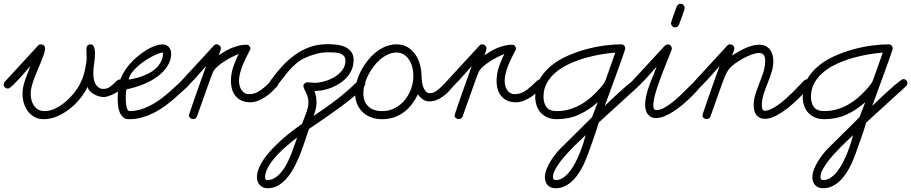

<svg xmlns="http://www.w3.org/2000/svg" viewBox="-64 -625 4846 1021"><path d="M395.5 -367.7Q395.5 -377.4 402.3 -383.3Q409.2 -389.2 418.5 -389.2Q426.3 -389.2 430.9 -383.5Q435.5 -377.9 437.7 -369.9Q439.9 -361.8 440.4 -353.3Q440.9 -344.7 440.9 -338.9Q440.9 -312 436.5 -285.6Q432.1 -259.3 432.1 -232.9Q432.1 -220.2 434.6 -206.1Q437 -191.9 443.1 -179.9Q449.2 -168 459.5 -160.2Q469.7 -152.3 485.4 -152.3Q503.4 -152.3 516.1 -160.2Q528.8 -168 538.3 -177.2Q547.9 -186.5 555.7 -194.3Q563.5 -202.1 571.8 -202.1Q581.1 -202.1 587.4 -195.8Q593.8 -189.5 593.8 -180.2Q593.8 -171.4 587.9 -162.8Q582 -154.3 573 -146.2Q564 -138.2 552.2 -131.3Q540.5 -124.5 528.6 -119.6Q516.6 -114.7 505.9 -111.8Q495.1 -108.9 487.3 -108.9Q476.1 -108.9 462.2 -112.8Q448.2 -116.7 435.8 -123.8Q423.3 -130.9 413.8 -140.9Q404.3 -150.9 402.3 -163.6Q387.7 -132.8 362.8 -101.8Q337.9 -70.8 306.9 -46.4Q275.9 -22 240.5 -6.6Q205.1 8.8 168.9 8.8Q140.6 8.8 119.4 -2.9Q98.1 -14.6 84 -33.7Q69.8 -52.7 62.7 -77.1Q55.7 -101.6 55.7 -127.4Q55.7 -146.5 59.8 -165Q64 -183.6 70.3 -201.9Q76.7 -220.2 84 -238.3Q91.3 -256.3 97.7 -273.9Q93.3 -269.5 84.2 -258.8Q75.2 -248 63.5 -234.6Q51.8 -221.2 38.6 -207Q25.4 -192.9 13.7 -180.9Q2 -168.9 -7.6 -161.4Q-17.1 -153.8 -21.5 -153.8Q-29.8 -153.8 -37.1 -159.7Q-44.4 -165.5 -44.4 -174.8Q-44.4 -183.6 -38.6 -190.4L137.7 -381.8Q144 -389.2 153.3 -389.2Q163.1 -389.2 169.4 -383.1Q175.8 -377 175.8 -367.2Q175.8 -356 170.2 -338.6Q164.6 -321.3 156 -300.5Q147.5 -279.8 137.5 -256.6Q127.4 -233.4 118.9 -210.4Q110.4 -187.5 104.7 -166.3Q99.1 -145 99.1 -127.4Q99.1 -109.9 103.3 -93Q107.4 -76.2 116.7 -63Q126 -49.8 139.9 -42Q153.8 -34.2 173.8 -34.2Q202.1 -34.2 230.7 -48.3Q259.3 -62.5 284.4 -84Q309.6 -105.5 330.1 -131.3Q350.6 -157.2 362.3 -180.7Q375 -205.6 382.1 -230.5Q389.2 -255.4 393.1 -283.2L394 -287.6L394.5 -288.1Q397.5 -308.6 396.5 -327.9Q395.5 -347.2 395.5 -367.7Z M608.9 -149.9Q607.4 -146.5 606.2 -136.7Q605 -127 604.7 -114Q604.5 -101.1 605.2 -86.9Q606 -72.8 608.2 -61Q610.4 -49.3 614.5 -41.7Q618.7 -34.2 625.5 -34.2Q663.6 -34.7 698 -47.6Q732.4 -60.5 762.5 -79.3Q792.5 -98.1 818.1 -119.9Q843.8 -141.6 863.5 -160.2Q883.3 -178.7 897.2 -190.9Q911.1 -203.1 918.5 -203.1Q926.8 -203.1 934.1 -197.3Q941.4 -191.4 941.4 -182.1Q941.4 -177.7 940.2 -173.6Q939 -169.4 935.5 -166.5Q921.4 -154.3 902.6 -136.5Q883.8 -118.7 860.8 -98.9Q837.9 -79.1 811.3 -59.8Q784.7 -40.5 754.4 -25.1Q724.1 -9.8 690.7 -0.2Q657.2 9.3 620.6 8.8Q602.1 8.8 590.3 -2Q578.6 -12.7 572 -29.5Q565.4 -46.4 563.5 -67.1Q561.5 -87.9 561.8 -108.6Q562 -129.4 564.5 -147.5Q566.9 -165.5 568.8 -177.2Q574.2 -204.1 588.4 -230.5Q602.5 -256.8 622.3 -280.3Q642.1 -303.7 665.8 -323.5Q689.5 -343.3 713.1 -357.9Q736.8 -372.6 759.5 -380.6Q782.2 -388.7 799.8 -388.7Q821.8 -388.7 834 -374.5Q846.2 -360.4 846.2 -339.8Q846.2 -305.2 827.1 -274.7Q808.1 -244.1 775.6 -219.7Q743.2 -195.3 700 -177.5Q656.7 -159.7 608.9 -149.9ZM620.6 -201.7Q664.6 -209 695.1 -220.7Q725.6 -232.4 745.8 -246.3Q766.1 -260.3 777.6 -274.9Q789.1 -289.6 794.7 -302.2Q800.3 -314.9 801.5 -324.7Q802.7 -334.5 802.7 -338.4Q802.7 -339.4 802.5 -342.3Q802.2 -345.2 800.3 -345.2Q791.5 -345.2 775.1 -338.9Q758.8 -332.5 739.3 -321.8Q719.7 -311 699.2 -296.6Q678.7 -282.2 661.9 -266.4Q645 -250.5 633.5 -233.6Q622.1 -216.8 620.6 -201.7Z M909.2 -149.4Q900.9 -149.4 893.6 -155.3Q886.2 -161.1 886.2 -170.4Q886.2 -179.2 892.1 -186L1072.8 -382.3Q1078.6 -389.2 1087.9 -389.2Q1096.7 -389.2 1103.5 -383.1Q1110.4 -377 1110.4 -367.7Q1110.4 -360.4 1106 -349.4Q1101.6 -338.4 1099.1 -331.1Q1115.7 -342.3 1133.3 -352.5Q1150.9 -362.8 1169.4 -370.4Q1188 -377.9 1207.5 -382.6Q1227.1 -387.2 1247.6 -387.2Q1256.3 -387.2 1262.2 -379.9Q1268.1 -372.6 1268.1 -364.3Q1258.8 -346.2 1248 -325.4Q1237.3 -304.7 1228.3 -282.7Q1219.2 -260.7 1213.1 -238.3Q1207 -215.8 1207 -195.3Q1207 -183.1 1210 -170.4Q1212.9 -157.7 1219.5 -147.5Q1226.1 -137.2 1236.1 -130.9Q1246.1 -124.5 1260.7 -124.5Q1286.6 -124.5 1307.9 -136.7Q1329.1 -148.9 1345.5 -163.8Q1361.8 -178.7 1374.3 -190.9Q1386.7 -203.1 1395 -203.1Q1404.3 -203.1 1410.2 -195.8Q1416 -188.5 1416 -180.2Q1416 -173.3 1410.2 -166.5Q1397 -151.9 1380.9 -136.5Q1364.7 -121.1 1346.2 -108.9Q1327.6 -96.7 1307.6 -88.9Q1287.6 -81.1 1266.6 -81.1Q1240.7 -81.1 1221.7 -89.6Q1202.6 -98.1 1189.7 -113Q1176.8 -127.9 1170.4 -148.7Q1164.1 -169.4 1164.1 -193.8Q1164.1 -231.9 1176 -268.3Q1188 -304.7 1205.6 -337.9Q1190.9 -332.5 1169.9 -322Q1148.9 -311.5 1128.4 -298.3Q1107.9 -285.2 1091.3 -270.3Q1074.7 -255.4 1068.4 -240.7Q1062 -226.6 1056.9 -211.7Q1051.8 -196.8 1046.4 -182.6L983.4 -5.4Q981 1 975.3 4.6Q969.7 8.3 963.4 8.3Q954.6 8.3 947.8 2.9Q940.9 -2.4 940.9 -11.7Q940.9 -13.2 944.6 -24.4Q948.2 -35.6 954.1 -53Q960 -70.3 967.5 -92Q975.1 -113.8 983.2 -136.7Q991.2 -159.7 999.3 -182.4Q1007.3 -205.1 1014.2 -223.9Q1021 -242.7 1025.9 -255.9Q1030.8 -269 1032.2 -273.9Q1027.8 -269 1018.3 -258.1Q1008.8 -247.1 996.3 -233.4Q983.9 -219.7 970.5 -204.8Q957 -189.9 944.8 -177.5Q932.6 -165 923.1 -157.2Q913.6 -149.4 909.2 -149.4Z M1389.6 -159.7Q1379.9 -159.7 1374.5 -166.7Q1369.1 -173.8 1369.1 -182.6Q1369.1 -187 1370.6 -189.9Q1372.1 -192.9 1374.5 -196.3Q1402.3 -234.9 1434.1 -270Q1465.8 -305.2 1502.7 -332Q1539.6 -358.9 1582.8 -374.5Q1626 -390.1 1677.2 -390.1Q1698.7 -390.1 1723.1 -387.7Q1747.6 -385.3 1768.3 -376.5Q1789.1 -367.7 1802.7 -350.8Q1816.4 -334 1816.4 -305.7Q1816.4 -279.8 1807.4 -257.3Q1798.3 -234.9 1783 -216.8Q1767.6 -198.7 1746.8 -184.6Q1726.1 -170.4 1703.1 -160.6Q1680.2 -150.9 1655.8 -146Q1631.3 -141.1 1608.4 -141.1Q1613.8 -125.5 1616.5 -110.6Q1619.1 -95.7 1619.1 -79.1Q1619.1 -60.5 1614.5 -43Q1609.9 -25.4 1603 -8.3Q1668.5 -50.8 1727.1 -96.2Q1785.6 -141.6 1841.3 -196.3Q1848.1 -203.1 1856.4 -203.1Q1866.2 -203.1 1872.6 -196.8Q1878.9 -190.4 1878.9 -180.7Q1878.9 -169.9 1859.9 -150.1Q1840.8 -130.4 1811 -106Q1781.2 -81.5 1745.6 -55.4Q1710 -29.3 1676.5 -6.1Q1643.1 17.1 1616.5 35.2Q1589.8 53.2 1578.6 61Q1570.8 83.5 1560.5 115.5Q1550.3 147.5 1537.1 182.4Q1523.9 217.3 1506.8 252Q1489.7 286.6 1468 314.2Q1446.3 341.8 1419.4 358.9Q1392.6 376 1359.4 376Q1334 376 1318.1 359.4Q1302.2 342.8 1302.2 317.9Q1302.2 292 1314.5 264.6Q1326.7 237.3 1346.9 210.2Q1367.2 183.1 1392.8 157.2Q1418.5 131.3 1445.1 108.4Q1471.7 85.4 1497.1 66.4Q1522.5 47.4 1542 33.7Q1546.4 20.5 1552.5 6.6Q1558.6 -7.3 1563.7 -22Q1568.8 -36.6 1572.5 -51.3Q1576.2 -65.9 1576.2 -80.1Q1576.2 -97.2 1572 -110.4Q1567.9 -123.5 1562.7 -134.3Q1557.6 -145 1553.5 -153.3Q1549.3 -161.6 1549.3 -168.9Q1549.3 -175.8 1556.2 -181.6Q1563 -187.5 1569.8 -187.5Q1579.6 -187.5 1589.1 -186Q1598.6 -184.6 1608.4 -184.6Q1631.8 -184.6 1660.4 -192.4Q1689 -200.2 1714.1 -215.1Q1739.3 -230 1756.1 -252Q1772.9 -273.9 1772.9 -301.8Q1772.9 -319.8 1762.9 -329.3Q1752.9 -338.9 1738.3 -342.5Q1723.6 -346.2 1707 -346.4Q1690.4 -346.7 1677.2 -346.7Q1646.5 -346.7 1617.4 -338.6Q1588.4 -330.6 1560.5 -318.4Q1534.2 -306.6 1513.4 -289.3Q1492.7 -272 1474.9 -251.7Q1457 -231.4 1440.7 -209.5Q1424.3 -187.5 1406.7 -166.5Q1402.8 -162.1 1398.9 -160.9Q1395 -159.7 1389.6 -159.7ZM1516.1 106Q1502 116.7 1484.1 131.1Q1466.3 145.5 1447.3 162.8Q1428.2 180.2 1409.9 199.5Q1391.6 218.8 1377.4 238.8Q1363.3 258.8 1354.5 279.1Q1345.7 299.3 1345.7 318.4Q1345.7 323.7 1348.1 328.1Q1350.6 332.5 1356.4 332.5Q1379.4 332.5 1398.4 320.3Q1417.5 308.1 1433.3 288.6Q1449.2 269 1461.9 244.4Q1474.6 219.7 1484.6 194.6Q1494.6 169.4 1502.4 146Q1510.3 122.6 1516.1 106Z M2044.4 -389.2Q2078.6 -389.2 2103.8 -374Q2128.9 -358.9 2145.3 -334.5Q2161.6 -310.1 2169.7 -279.8Q2177.7 -249.5 2177.7 -219.7Q2177.7 -210 2179.4 -194.6Q2181.2 -179.2 2185.8 -164.8Q2190.4 -150.4 2199.2 -139.9Q2208 -129.4 2222.2 -129.4Q2239.7 -129.4 2255.9 -140.9Q2272 -152.3 2285.9 -166.3Q2299.8 -180.2 2311 -191.7Q2322.3 -203.1 2329.6 -203.1Q2338.9 -203.1 2345.7 -197.5Q2352.5 -191.9 2352.5 -182.1Q2352.5 -172.9 2346.7 -166.5Q2335 -152.3 2321.3 -137.9Q2307.6 -123.5 2291.7 -112.1Q2275.9 -100.6 2258.1 -93.3Q2240.2 -85.9 2220.7 -85.9Q2199.2 -85.9 2184.8 -96.2Q2170.4 -106.4 2158.2 -123Q2143.6 -93.3 2124.8 -69.1Q2106 -44.9 2082.5 -27.6Q2059.1 -10.3 2030.3 -0.7Q2001.5 8.8 1967.3 8.8Q1936 8.8 1909.7 -1Q1883.3 -10.7 1864.3 -28.8Q1845.2 -46.9 1834.7 -72.8Q1824.2 -98.6 1824.2 -130.4Q1824.2 -157.7 1832.3 -187.7Q1840.3 -217.8 1854.7 -246.3Q1869.1 -274.9 1889.4 -300.8Q1909.7 -326.7 1934.1 -346.4Q1958.5 -366.2 1986.6 -377.7Q2014.6 -389.2 2044.4 -389.2ZM2134.3 -223.1Q2134.3 -243.2 2129.2 -264.9Q2124 -286.6 2113 -304.4Q2102.1 -322.3 2085 -334Q2067.9 -345.7 2044.4 -345.7Q2021.5 -345.7 1999.5 -335.7Q1977.5 -325.7 1957.8 -308.8Q1938 -292 1921.6 -270Q1905.3 -248 1893.3 -224.1Q1881.3 -200.2 1874.8 -175.8Q1868.2 -151.4 1868.2 -130.4Q1868.2 -83.5 1894.8 -58.8Q1921.4 -34.2 1967.3 -34.2Q2005.4 -34.2 2036.1 -50.3Q2066.9 -66.4 2088.6 -93Q2110.4 -119.6 2122.3 -153.6Q2134.3 -187.5 2134.3 -223.1Z M2321.8 -149.4Q2313.5 -149.4 2306.2 -155.3Q2298.8 -161.1 2298.8 -170.4Q2298.8 -179.2 2304.7 -186L2485.4 -382.3Q2491.2 -389.2 2500.5 -389.2Q2509.3 -389.2 2516.1 -383.1Q2522.9 -377 2522.9 -367.7Q2522.9 -360.4 2518.6 -349.4Q2514.2 -338.4 2511.7 -331.1Q2528.3 -342.3 2545.9 -352.5Q2563.5 -362.8 2582 -370.4Q2600.6 -377.9 2620.1 -382.6Q2639.6 -387.2 2660.2 -387.2Q2668.9 -387.2 2674.8 -379.9Q2680.7 -372.6 2680.7 -364.3Q2671.4 -346.2 2660.6 -325.4Q2649.9 -304.7 2640.9 -282.7Q2631.8 -260.7 2625.7 -238.3Q2619.6 -215.8 2619.6 -195.3Q2619.6 -183.1 2622.6 -170.4Q2625.5 -157.7 2632.1 -147.5Q2638.7 -137.2 2648.7 -130.9Q2658.7 -124.5 2673.3 -124.5Q2699.2 -124.5 2720.5 -136.7Q2741.7 -148.9 2758.1 -163.8Q2774.4 -178.7 2786.9 -190.9Q2799.3 -203.1 2807.6 -203.1Q2816.9 -203.1 2822.8 -195.8Q2828.6 -188.5 2828.6 -180.2Q2828.6 -173.3 2822.8 -166.5Q2809.6 -151.9 2793.5 -136.5Q2777.3 -121.1 2758.8 -108.9Q2740.2 -96.7 2720.2 -88.9Q2700.2 -81.1 2679.2 -81.1Q2653.3 -81.1 2634.3 -89.6Q2615.2 -98.1 2602.3 -113Q2589.4 -127.9 2583 -148.7Q2576.7 -169.4 2576.7 -193.8Q2576.7 -231.9 2588.6 -268.3Q2600.6 -304.7 2618.2 -337.9Q2603.5 -332.5 2582.5 -322Q2561.5 -311.5 2541 -298.3Q2520.5 -285.2 2503.9 -270.3Q2487.3 -255.4 2481 -240.7Q2474.6 -226.6 2469.5 -211.7Q2464.4 -196.8 2459 -182.6L2396 -5.4Q2393.6 1 2387.9 4.6Q2382.3 8.3 2376 8.3Q2367.2 8.3 2360.4 2.9Q2353.5 -2.4 2353.5 -11.7Q2353.5 -13.2 2357.2 -24.4Q2360.8 -35.6 2366.7 -53Q2372.6 -70.3 2380.1 -92Q2387.7 -113.8 2395.8 -136.7Q2403.8 -159.7 2411.9 -182.4Q2419.9 -205.1 2426.8 -223.9Q2433.6 -242.7 2438.5 -255.9Q2443.4 -269 2444.8 -273.9Q2440.4 -269 2430.9 -258.1Q2421.4 -247.1 2408.9 -233.4Q2396.5 -219.7 2383.1 -204.8Q2369.6 -189.9 2357.4 -177.5Q2345.2 -165 2335.7 -157.2Q2326.2 -149.4 2321.8 -149.4Z M3317.9 -204.6Q3326.2 -204.6 3332.5 -198.5Q3338.9 -192.4 3338.9 -184.1Q3338.9 -173.8 3331.5 -166.5L3119.6 26.9Q3107.9 68.4 3093.3 108.6Q3078.6 148.9 3064.5 189.5Q3057.6 208.5 3048.8 229.5Q3040 250.5 3028.6 271.2Q3017.1 292 3002.9 311Q2988.8 330.1 2971.4 344.5Q2954.1 358.9 2934.1 367.4Q2914.1 376 2890.1 376Q2863.8 376 2848.6 359.6Q2833.5 343.3 2833.5 317.9Q2833.5 298.3 2841.8 276.4Q2850.1 254.4 2863 233.2Q2876 211.9 2891.1 193.1Q2906.2 174.3 2919.9 161.1L3084 -1.5L3114.7 -81.5Q3067.4 -39.1 3013.9 -15.1Q2960.4 8.8 2896 8.8Q2869.1 8.8 2847.9 -0.2Q2826.7 -9.3 2812 -25.1Q2797.4 -41 2789.8 -63Q2782.2 -85 2782.2 -111.3Q2782.2 -162.1 2804.9 -202.4Q2827.6 -242.7 2865 -273.7Q2902.3 -304.7 2950.4 -326.4Q2998.5 -348.1 3049.1 -362.1Q3099.6 -376 3148.9 -382.6Q3198.2 -389.2 3238.3 -389.2Q3249 -389.2 3254.9 -382.8Q3260.7 -376.5 3260.7 -365.7Q3260.7 -363.8 3256.3 -350.8Q3252 -337.9 3244.9 -317.6Q3237.8 -297.4 3228.5 -271.7Q3219.2 -246.1 3209.5 -219.2Q3199.7 -192.4 3189.9 -166Q3180.2 -139.6 3172.4 -117.9Q3164.6 -96.2 3158.9 -81.1Q3153.3 -65.9 3151.4 -61.5Q3156.7 -66.4 3169.9 -79.1Q3183.1 -91.8 3200 -107.7Q3216.8 -123.5 3235.6 -140.6Q3254.4 -157.7 3271 -171.9Q3287.6 -186 3300.3 -195.3Q3313 -204.6 3317.9 -204.6ZM3208 -345.2Q3175.3 -342.8 3134.5 -336.2Q3093.8 -329.6 3051.3 -317.6Q3008.8 -305.7 2968.3 -287.6Q2927.7 -269.5 2896.2 -244.4Q2864.7 -219.2 2845.5 -186.3Q2826.2 -153.3 2826.2 -111.3Q2826.2 -76.2 2842.3 -55.2Q2858.4 -34.2 2896 -34.2Q2932.6 -34.2 2964.8 -43.7Q2997.1 -53.2 3025.9 -69.8Q3054.7 -86.4 3080.3 -109.1Q3106 -131.8 3129.4 -158.7Q3138.2 -168.5 3145.8 -179.4Q3153.3 -190.4 3157.7 -203.1ZM3050.3 93.3Q3042 101.6 3025.9 116.7Q3009.8 131.8 2990.2 151.1Q2970.7 170.4 2950.7 192.4Q2930.7 214.4 2914.1 236.3Q2897.5 258.3 2887 279.1Q2876.5 299.8 2876.5 316.4Q2876.5 332.5 2891.6 332.5Q2913.1 332.5 2932.1 319.1Q2951.2 305.7 2967.5 284.4Q2983.9 263.2 2997.3 236.6Q3010.7 210 3021.2 183.3Q3031.7 156.7 3039.1 132.8Q3046.4 108.9 3050.3 93.3Z M3307.6 -149.4Q3299.3 -149.4 3292 -155.3Q3284.7 -161.1 3284.7 -170.4Q3284.7 -179.2 3290.5 -186L3471.2 -381.8Q3478 -388.7 3487.8 -388.7Q3496.6 -388.7 3502.7 -381.8Q3508.8 -375 3508.8 -366.7Q3508.8 -364.3 3508.3 -362.5Q3507.8 -360.8 3506.8 -358.4Q3501.5 -344.2 3492.2 -321.5Q3482.9 -298.8 3472.2 -271.7Q3461.4 -244.6 3450.4 -215.3Q3439.5 -186 3430.4 -158.4Q3421.4 -130.9 3415.8 -107.2Q3410.2 -83.5 3410.2 -67.9Q3410.2 -63.5 3410.4 -58.3Q3410.6 -53.2 3412.1 -49.1Q3413.6 -44.9 3417 -42.2Q3420.4 -39.6 3426.3 -39.6Q3445.8 -39.6 3468 -51.8Q3490.2 -64 3512.9 -82Q3535.6 -100.1 3557.4 -121.3Q3579.1 -142.6 3597.2 -160.6Q3615.2 -178.7 3628.4 -190.9Q3641.6 -203.1 3647 -203.1Q3656.7 -203.1 3663.1 -196.8Q3669.4 -190.4 3669.4 -180.7Q3669.4 -172.9 3664.1 -166.5Q3652.3 -152.8 3635.7 -134.8Q3619.1 -116.7 3599.1 -97.9Q3579.1 -79.1 3556.6 -61Q3534.2 -43 3511.5 -28.8Q3488.8 -14.6 3466.6 -5.9Q3444.3 2.9 3424.3 2.9Q3409.2 2.9 3398.4 -2.7Q3387.7 -8.3 3380.6 -17.8Q3373.5 -27.3 3370.1 -39.8Q3366.7 -52.2 3366.7 -65.9Q3366.7 -92.3 3373 -118.7Q3379.4 -145 3388.7 -170.7Q3397.9 -196.3 3408.7 -221.4Q3419.4 -246.6 3428.2 -271Q3423.8 -266.6 3414.3 -255.9Q3404.8 -245.1 3392.8 -231.4Q3380.9 -217.8 3367.4 -203.4Q3354 -189 3342 -177Q3330.1 -165 3320.8 -157.2Q3311.5 -149.4 3307.6 -149.4ZM3554.7 -605Q3564 -605 3570.3 -598.6Q3576.7 -592.3 3576.7 -583Q3576.7 -578.1 3572.8 -565.9Q3568.8 -553.7 3563.7 -539.8Q3558.6 -525.9 3553.7 -512.9Q3548.8 -500 3546.9 -494.1Q3544.4 -487.3 3538.6 -483.4Q3532.7 -479.5 3525.9 -479.5Q3517.1 -479.5 3510.7 -486.1Q3504.4 -492.7 3504.4 -501.5Q3504.4 -504.9 3508.5 -517.3Q3512.7 -529.8 3517.8 -544.4Q3522.9 -559.1 3528.1 -572.3Q3533.2 -585.4 3534.7 -590.3Q3537.1 -596.7 3542.5 -600.8Q3547.9 -605 3554.7 -605Z M3639.6 -149.4Q3631.3 -149.4 3624 -155.3Q3616.7 -161.1 3616.7 -170.4Q3616.7 -179.2 3622.6 -186L3803.2 -382.3Q3809.1 -389.2 3818.4 -389.2Q3827.1 -389.2 3834 -383.1Q3840.8 -377 3840.8 -367.7Q3840.8 -363.8 3839.4 -358.9Q3837.9 -354 3835.9 -348.6Q3834 -343.3 3832 -338.1Q3830.1 -333 3828.6 -329.6Q3844.7 -339.4 3862.1 -349.6Q3879.4 -359.9 3897.7 -368.2Q3916 -376.5 3935.1 -381.8Q3954.1 -387.2 3974.1 -387.2Q3993.2 -387.2 4007.1 -380.4Q4021 -373.5 4030 -361.8Q4039.1 -350.1 4043.7 -334.5Q4048.3 -318.8 4048.3 -301.3Q4048.3 -270 4038.8 -240.5Q4029.3 -210.9 4017.8 -182.1Q4006.3 -153.3 3996.8 -124.5Q3987.3 -95.7 3987.3 -65.9Q3987.3 -62 3987.5 -56.9Q3987.8 -51.8 3989.3 -47.1Q3990.7 -42.5 3993.7 -39.3Q3996.6 -36.1 4002 -36.1Q4018.1 -36.1 4037.1 -45.2Q4056.2 -54.2 4075.9 -68.6Q4095.7 -83 4115.7 -100.8Q4135.7 -118.7 4153.6 -136.5Q4171.4 -154.3 4186.5 -170.2Q4201.7 -186 4211.9 -196.3Q4218.3 -203.1 4228.5 -203.1Q4237.8 -203.1 4243.7 -196Q4249.5 -189 4249.5 -180.2Q4249.5 -172.9 4244.1 -166.5Q4232.4 -152.8 4215.6 -134.8Q4198.7 -116.7 4178.7 -97.4Q4158.7 -78.1 4136.2 -59.6Q4113.8 -41 4091.1 -26.1Q4068.4 -11.2 4045.9 -2.2Q4023.4 6.8 4003.9 6.8Q3987.8 6.8 3976.6 1.2Q3965.3 -4.4 3958 -13.9Q3950.7 -23.4 3947.3 -36.4Q3943.8 -49.3 3943.8 -64Q3943.8 -95.2 3953.4 -124.8Q3962.9 -154.3 3974.4 -183.1Q3985.8 -211.9 3995.4 -241Q4004.9 -270 4004.9 -300.8Q4004.9 -309.6 4003.7 -317.1Q4002.4 -324.7 3998.8 -330.6Q3995.1 -336.4 3988.8 -339.8Q3982.4 -343.3 3972.2 -343.3Q3956.5 -343.3 3934.1 -335.2Q3911.6 -327.1 3888.9 -314.9Q3866.2 -302.7 3846.7 -288.6Q3827.1 -274.4 3816.9 -262.7Q3803.2 -246.6 3793.5 -224.4Q3783.7 -202.1 3776.9 -182.6L3713.9 -5.4Q3711.4 1 3705.8 4.6Q3700.2 8.3 3693.8 8.3Q3685.1 8.3 3678.2 2.9Q3671.4 -2.4 3671.4 -11.7Q3671.4 -13.2 3675 -24.4Q3678.7 -35.6 3684.6 -53Q3690.4 -70.3 3698 -92Q3705.6 -113.8 3713.6 -136.7Q3721.7 -159.7 3729.7 -182.4Q3737.8 -205.1 3744.6 -223.9Q3751.5 -242.7 3756.3 -255.9Q3761.2 -269 3762.7 -273.9Q3758.3 -269 3748.8 -258.1Q3739.3 -247.1 3727.1 -233.4Q3714.8 -219.7 3701.2 -204.8Q3687.5 -189.9 3675.3 -177.5Q3663.1 -165 3653.3 -157.2Q3643.6 -149.4 3639.6 -149.4Z M4740.2 -204.6Q4748.5 -204.6 4754.9 -198.5Q4761.2 -192.4 4761.2 -184.1Q4761.2 -173.8 4753.9 -166.5L4542 26.9Q4530.3 68.4 4515.6 108.6Q4501 148.9 4486.8 189.5Q4480 208.5 4471.2 229.5Q4462.4 250.5 4450.9 271.2Q4439.5 292 4425.3 311Q4411.1 330.1 4393.8 344.5Q4376.5 358.9 4356.4 367.4Q4336.4 376 4312.5 376Q4286.1 376 4271 359.6Q4255.9 343.3 4255.9 317.9Q4255.9 298.3 4264.2 276.4Q4272.5 254.4 4285.4 233.2Q4298.3 211.9 4313.5 193.1Q4328.6 174.3 4342.3 161.1L4506.3 -1.5L4537.1 -81.5Q4489.7 -39.1 4436.3 -15.1Q4382.8 8.8 4318.4 8.8Q4291.5 8.8 4270.3 -0.2Q4249 -9.3 4234.4 -25.1Q4219.7 -41 4212.2 -63Q4204.6 -85 4204.6 -111.3Q4204.6 -162.1 4227.3 -202.4Q4250 -242.7 4287.4 -273.7Q4324.7 -304.7 4372.8 -326.4Q4420.9 -348.1 4471.4 -362.1Q4522 -376 4571.3 -382.6Q4620.6 -389.2 4660.6 -389.2Q4671.4 -389.2 4677.2 -382.8Q4683.1 -376.5 4683.1 -365.7Q4683.1 -363.8 4678.7 -350.8Q4674.3 -337.9 4667.2 -317.6Q4660.2 -297.4 4650.9 -271.7Q4641.6 -246.1 4631.8 -219.2Q4622.1 -192.4 4612.3 -166Q4602.5 -139.6 4594.7 -117.9Q4586.9 -96.2 4581.3 -81.1Q4575.7 -65.9 4573.7 -61.5Q4579.1 -66.4 4592.3 -79.1Q4605.5 -91.8 4622.3 -107.7Q4639.2 -123.5 4658 -140.6Q4676.8 -157.7 4693.4 -171.9Q4710 -186 4722.7 -195.3Q4735.4 -204.6 4740.2 -204.6ZM4630.4 -345.2Q4597.7 -342.8 4556.9 -336.2Q4516.1 -329.6 4473.6 -317.6Q4431.2 -305.7 4390.6 -287.6Q4350.1 -269.5 4318.6 -244.4Q4287.1 -219.2 4267.8 -186.3Q4248.5 -153.3 4248.5 -111.3Q4248.5 -76.2 4264.6 -55.2Q4280.8 -34.2 4318.4 -34.2Q4355 -34.2 4387.2 -43.7Q4419.4 -53.2 4448.2 -69.8Q4477.1 -86.4 4502.7 -109.1Q4528.3 -131.8 4551.8 -158.7Q4560.5 -168.5 4568.1 -179.4Q4575.7 -190.4 4580.1 -203.1ZM4472.7 93.3Q4464.4 101.6 4448.2 116.7Q4432.1 131.8 4412.6 151.1Q4393.1 170.4 4373 192.4Q4353 214.4 4336.4 236.3Q4319.8 258.3 4309.3 279.1Q4298.8 299.8 4298.8 316.4Q4298.8 332.5 4314 332.5Q4335.4 332.5 4354.5 319.1Q4373.5 305.7 4389.9 284.4Q4406.2 263.2 4419.7 236.6Q4433.1 210 4443.6 183.3Q4454.1 156.7 4461.4 132.8Q4468.8 108.9 4472.7 93.3Z"/></svg>

Font: Helvetia Verbundene
Style: Regular
Weight: 400
Designer: Peter Wiegel, original typeface by Carl Albert Fahrenwaldt 1901
Foundry: Peter Wiegel
Version: Version 2.000